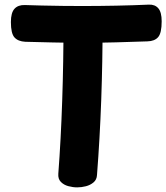

<svg xmlns="http://www.w3.org/2000/svg" viewBox="-20 -790 719 830"><path d="M89.3 -609.4Q58.2 -611 42.7 -628.1Q27.1 -645.1 27.1 -694.7Q27.1 -735.2 42.7 -752.1Q58.2 -769 87 -768.2Q116.6 -767.2 160.1 -766.1Q203.7 -765 250.2 -764.5Q296.7 -764 333.7 -764Q408.7 -764 482.5 -765.5Q556.3 -767 623.9 -770Q650.1 -771 664.5 -754Q678.9 -737 678.9 -698Q678.9 -647.1 663.7 -629.6Q648.6 -612 617.4 -611.2Q554.6 -609 482.6 -607Q410.7 -605 336.7 -605Q271.7 -605 207.4 -606.5Q143.2 -608 89.3 -609.4ZM254.6 -697Q254.6 -707 264.9 -714Q275.2 -721 289.6 -726Q304 -731 318.3 -733.5Q332.7 -736 339.7 -736Q347.7 -736 361.5 -733.5Q375.3 -731 389.6 -726Q403.9 -721 413.7 -714Q423.6 -707 423.6 -697Q423.6 -524 417.6 -357.6Q411.6 -191.1 399.3 -33.4Q398.3 -13.2 384.3 -1.5Q370.3 10.2 351.4 15.1Q332.4 20 313.7 20Q294.9 20 275.3 14.7Q255.8 9.4 243.1 -3.6Q230.3 -16.6 232.1 -39.1Q243.3 -186.9 248.9 -355.4Q254.6 -524 254.6 -697Z"/></svg>

Font: Playpen Sans
Style: Regular
Weight: 400
Designer: Laura Meseguer, Veronika Burian, José Scaglione, Kostas Bartsokas, Vera Evstafieva, Tom Grace, Yorlmar Campos
Foundry: TypeTogether
Version: Version 2.000